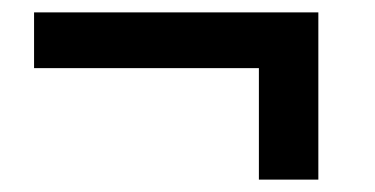

<svg xmlns="http://www.w3.org/2000/svg" viewBox="-20 -432 606 310"><path d="M494 -412V-142H398V-322H35V-412Z"/></svg>

Font: Gontserrat Medium
Style: Regular
Weight: 500
Designer: Julieta Ulanovsky
Foundry: Julieta Ulanovsky
Version: Version 6.001